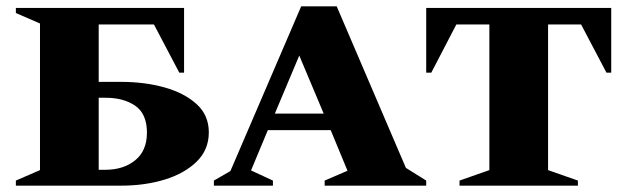

<svg xmlns="http://www.w3.org/2000/svg" viewBox="-20 -585 1976 605"><path d="M362 0H30V-16L106 -49V-511L30 -544V-560H560V-356H545L465 -508H291V-327H362Q436 -327 498.5 -309.5Q561 -292 599.5 -257Q638 -222 638 -168Q638 -113 599.5 -75.5Q561 -38 498.5 -19Q436 0 362 0ZM312 -277H291V-50H312Q369 -50 406 -80Q443 -110 443 -167Q443 -226 406.5 -251.5Q370 -277 312 -277Z M654 0V-16L706 -46L929 -565H1041L1259 -56L1323 -16V0H1003V-16L1075 -47L1022 -175H824L771 -48L840 -16V0ZM846 -227H1000L923 -410Z M1428 0V-16L1522 -49V-508H1418L1339 -356H1323V-560H1906V-356H1891L1811 -508H1707V-49L1801 -16V0Z"/></svg>

Font: Spectral SC ExtraBold
Style: Regular
Weight: 800
Designer: Jean-Baptiste Levee
Foundry: Production Type
Version: Version 2.001